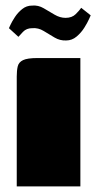

<svg xmlns="http://www.w3.org/2000/svg" viewBox="-20 -668 348 688"><path d="M40 0Q40 -99 40 -197.5Q40 -296 40 -394Q40 -415 43.5 -430Q47 -445 62.5 -452.5Q78 -460 114 -460H268V0ZM217 -523Q195 -522 175.5 -533.5Q156 -545 136.5 -557Q117 -569 95 -567Q75 -567 62.5 -554Q50 -541 46 -536L12 -567Q12 -567 17.5 -579Q23 -591 33.5 -607Q44 -623 59.5 -635.5Q75 -648 95 -648Q117 -650 136.5 -638.5Q156 -627 175.5 -615.5Q195 -604 215 -604Q238 -604 251.5 -617.5Q265 -631 271 -640L305 -613Q305 -613 299 -599.5Q293 -586 282 -568.5Q271 -551 254.5 -537Q238 -523 217 -523Z"/></svg>

Font: Genos Black
Style: Regular
Weight: 900
Designer: Robert E. Leuschke
Foundry: Robert E. Leuschke
Version: Version 1.010